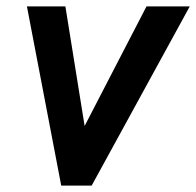

<svg xmlns="http://www.w3.org/2000/svg" viewBox="-20 -579 612 599"><path d="M266 0H171L64 -559H184L244 -186L437 -559H572Z"/></svg>

Font: Open Sauce One SemiBold Italic
Style: Regular
Weight: 600
Italic angle: -10°
Designer: Alfredo Marco Pradil
Foundry: Creative Sauce Fz LLC
Version: Version 1.477